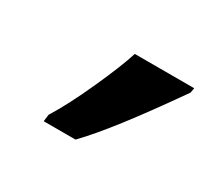

<svg xmlns="http://www.w3.org/2000/svg" viewBox="-59 -800 404 373"><g transform="rotate(30 143.5 -613.0)"><path d="M67.9 -527.8Q91.3 -565.4 117.4 -623.3Q143.6 -681.2 153.8 -713.9H287.1L285.2 -703.1Q236.8 -633.8 200 -586.2Q163.1 -538.6 137.2 -512.2H65.9Z"/></g></svg>

Font: Droid Serif
Style: Bold Italic
Weight: 700
Italic angle: -12°
Designer: Monotype Design team
Foundry: Monotype Imaging Inc.
Version: Version 1.03